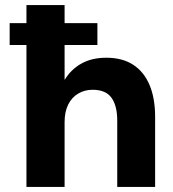

<svg xmlns="http://www.w3.org/2000/svg" viewBox="-20 -735 681 755"><path d="M18 -558V-644H363V-558ZM84 0V-715H234V-422H235Q259 -462 300 -485Q341 -508 398 -508Q461 -508 503.5 -480.5Q546 -453 568 -401Q590 -349 590 -275V0H441V-261Q441 -319 418.5 -350.5Q396 -382 344 -382Q313 -382 287.5 -367Q262 -352 248 -323.5Q234 -295 234 -255V0Z"/></svg>

Font: DM Sans 28pt Black
Style: Regular
Weight: 900
Version: Version 4.004;gftools[0.9.30]